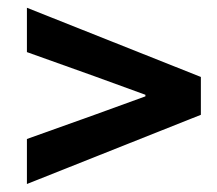

<svg xmlns="http://www.w3.org/2000/svg" viewBox="-20 -573 549 485"><path d="M48 -108.2V-221.9L218.7 -282.9L347.3 -329.6V-333.6L218.7 -380.4L48 -441.4V-553.4L487.4 -378.6V-283Z"/></svg>

Font: Source Sans Variable
Style: Italic
Weight: 200
Italic angle: -11°
Designer: Paul D. Hunt
Foundry: Adobe Systems Incorporated
Version: Version 3.006;hotconv 1.0.111;makeotfexe 2.5.65597